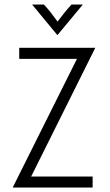

<svg xmlns="http://www.w3.org/2000/svg" viewBox="-20 -839 491 859"><path d="M37.5 0V-1.4L324.3 -575.7H66V-625H405.6V-623.6L119.4 -49.3H394.4V0ZM236.1 -682.6 123.6 -818.8H176.4Q193.1 -800.7 207.6 -782.3Q222.2 -763.9 237.5 -742.4Q253.5 -763.9 268.4 -782.3Q283.3 -800.7 300 -818.8H350.7L237.5 -682.6Z"/></svg>

Font: Afacad Flux Light
Style: Regular
Weight: 300
Designer: Kristian Moeller
Foundry: Dicotype
Version: Version 1.100